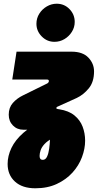

<svg xmlns="http://www.w3.org/2000/svg" viewBox="-20 -796 526 1033"><path d="M170 217Q100 217 60.5 181Q21 145 21 86Q21 43 41.5 0Q62 -43 106.5 -82Q151 -121 222 -152L264 -53Q235 -38 219.5 -21Q204 -4 198.5 12.5Q193 29 193 43Q193 53 197 58.5Q201 64 210 64Q225 64 233 47Q241 30 244.5 4.5Q248 -21 249 -46Q249 -57 249 -66Q249 -75 249 -82Q242 -90 228.5 -93Q215 -96 205 -98H106Q72 -98 49.5 -121Q27 -144 27 -179Q27 -217 49 -242Q71 -267 104 -283L232 -346Q237 -348 240 -352Q243 -356 243 -360Q243 -368 233 -368H46L69 -518H365Q425 -518 455.5 -486Q486 -454 486 -412Q486 -355 457.5 -320.5Q429 -286 393 -269L287 -221Q286 -220 284.5 -218.5Q283 -217 283 -215Q283 -210 292 -209L299 -208Q350 -200 380.5 -175Q411 -150 424.5 -114.5Q438 -79 438 -39Q438 4 421 49.5Q404 95 370 132.5Q336 170 286 193.5Q236 217 170 217ZM273 -571Q233 -571 204.5 -600Q176 -629 176 -668Q176 -698 191.5 -722.5Q207 -747 232 -761.5Q257 -776 285 -776Q326 -776 354 -747Q382 -718 382 -678Q382 -649 366.5 -624.5Q351 -600 326.5 -585.5Q302 -571 273 -571Z"/></svg>

Font: MuseoModerno Thin Black
Style: Italic
Weight: 900
Italic angle: -9°
Version: Version 1.003